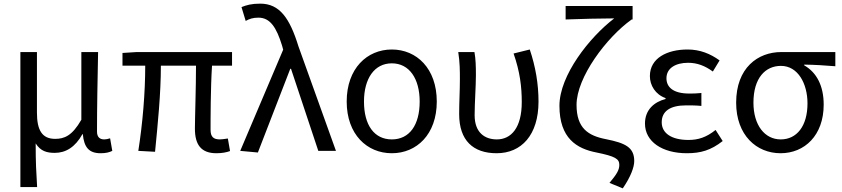

<svg xmlns="http://www.w3.org/2000/svg" viewBox="-20 -829 4624 1055"><path d="M183 -543H92V199H184C179 114 176 66 176 -41C203 2 238 11 281 11C341 11 393 -20 433 -92H435C442 -19 469 13 533 13C562 13 581 8 597 0L585 -69C572 -65 562 -63 553 -63C529 -63 513 -75 513 -106C513 -239 516 -394 519 -543H427V-171C376 -82 333 -66 283 -66C211 -66 183 -114 183 -210Z M1169 13C1201 13 1225 8 1244 1L1232 -68C1211 -65 1199 -63 1188 -63C1153 -63 1137 -77 1137 -116C1137 -169 1137 -345 1145 -468H1255V-543H731L653 -538V-468H778C778 -319 764 -153 740 0L832 5C847 -148 864 -315 864 -468H1057C1057 -349 1051 -178 1051 -122C1051 -34 1085 13 1169 13Z M1536 -556 1300 0 1397 9 1575 -451H1579L1729 0H1826L1620 -574C1572 -730 1516 -809 1410 -809C1362 -809 1334 -801 1307 -790L1330 -714C1350 -725 1369 -732 1400 -732C1464 -732 1499 -679 1530 -578Z M2133 13C2269 13 2380 -90 2380 -271C2380 -453 2269 -557 2133 -557C1997 -557 1885 -453 1885 -271C1885 -90 1997 13 2133 13ZM2133 -63C2036 -63 1980 -142 1980 -271C1980 -397 2037 -481 2133 -481C2229 -481 2286 -397 2286 -271C2286 -142 2230 -63 2133 -63Z M2709 13C2845 13 2939 -87 2939 -271C2939 -367 2923 -462 2891 -557L2802 -535C2837 -435 2847 -352 2847 -268C2847 -127 2789 -63 2710 -63C2645 -63 2588 -99 2588 -196C2588 -263 2595 -354 2595 -416C2595 -464 2594 -504 2587 -543H2498C2507 -486 2507 -438 2507 -394C2507 -330 2503 -266 2503 -202C2503 -57 2580 13 2709 13Z M3329 176 3402 206C3446 142 3465 89 3465 56C3465 -20 3415 -43 3311 -64C3211 -83 3148 -125 3148 -253C3148 -404 3313 -624 3451 -722H3456V-796H3088V-722C3160 -725 3291 -728 3355 -728C3219 -624 3054 -415 3054 -248C3054 -69 3149 -12 3258 9C3361 30 3383 44 3383 77C3383 106 3368 129 3329 176Z M3754 13C3830 13 3886 -3 3951 -54L3912 -115C3861 -74 3816 -60 3763 -60C3670 -60 3616 -97 3616 -157C3616 -217 3661 -250 3750 -250C3777 -250 3803 -250 3834 -247V-318C3807 -315 3788 -315 3767 -315C3679 -315 3642 -350 3642 -399C3642 -455 3693 -484 3761 -484C3812 -484 3854 -467 3897 -436L3934 -497C3883 -534 3826 -557 3758 -557C3646 -557 3551 -510 3551 -411C3551 -360 3581 -310 3637 -290V-285C3576 -269 3524 -227 3524 -150C3524 -50 3620 13 3754 13Z M4269 13C4401 13 4506 -85 4506 -254C4506 -358 4467 -431 4399 -470V-474C4459 -473 4509 -470 4570 -465V-543H4273C4144 -543 4025 -456 4025 -265C4025 -86 4137 13 4269 13ZM4270 -63C4182 -63 4120 -141 4120 -265C4120 -401 4186 -467 4271 -467C4365 -467 4417 -369 4417 -261C4417 -136 4358 -63 4270 -63Z"/></svg>

Font: Spoqa Han Sans Neo
Style: Regular
Weight: 400
Designer: [Spoqa Han Sans Neo] Dong-huui Kim ___ Younghwa Kang ___ Yujin Lee ___ [Noto Sans] Ryoko NISHIZUKA ____ (kana & ideograp
Foundry: Spoqa (http://www.spoqa-han-sans.com)
Version: Version 1.100;hotconv 1.0.109;makeotfexe 2.5.65596